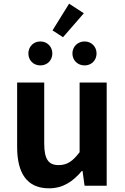

<svg xmlns="http://www.w3.org/2000/svg" viewBox="-20 -1008 677 1042"><path d="M246 14C322 14 376 -23 424 -80H428L439 0H559V-560H412V-182C374 -132 344 -112 298 -112C244 -112 220 -143 220 -229V-560H73V-210C73 -70 125 14 246 14ZM199 -653C237 -653 264 -681 264 -718C264 -754 237 -783 199 -783C161 -783 134 -754 134 -718C134 -681 161 -653 199 -653ZM322 -806 435 -936 355 -988 265 -843ZM439 -653C477 -653 504 -681 504 -718C504 -754 477 -783 439 -783C401 -783 373 -754 373 -718C373 -681 401 -653 439 -653Z"/></svg>

Font: Source Han Sans JP
Style: Bold
Weight: 700
Designer: Ryoko NISHIZUKA 西塚涼子 (kana, bopomofo & ideographs); Paul D. Hunt (Latin, Greek & Cyrillic); Sandoll Communications 산돌커뮤니
Foundry: Adobe
Version: Version 2.002;hotconv 1.0.116;makeotfexe 2.5.65601